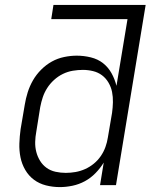

<svg xmlns="http://www.w3.org/2000/svg" viewBox="-20 -755 640 783"><path d="M224 8Q195 8 167.5 1Q140 -6 118.5 -22Q97 -38 83 -62Q69 -86 63.5 -113.5Q58 -141 59 -170Q60 -199 64 -228L81 -328Q85 -353 93 -378.5Q101 -404 114.5 -427.5Q128 -451 148 -471Q168 -491 191.5 -504Q215 -517 241.5 -522.5Q268 -528 293 -528Q322 -528 350.5 -521Q379 -514 400 -497.5Q421 -481 434.5 -457Q448 -433 455 -405L500 -677H189L198 -735H574L453 0H388L403 -92Q389 -69 369.5 -49Q350 -29 326 -16Q302 -3 275.5 2.5Q249 8 224 8ZM248 -50Q268 -50 288 -53.5Q308 -57 327 -65.5Q346 -74 362.5 -87.5Q379 -101 391 -118.5Q403 -136 410 -155.5Q417 -175 420 -195L437 -295Q440 -316 440.5 -338Q441 -360 437 -380Q433 -400 422.5 -418Q412 -436 396 -448Q380 -460 359.5 -465Q339 -470 318 -470Q298 -470 277 -466.5Q256 -463 236.5 -453.5Q217 -444 200.5 -429Q184 -414 172.5 -396Q161 -378 154.5 -358.5Q148 -339 144 -318L128 -218Q124 -197 123.5 -176Q123 -155 128 -135.5Q133 -116 143.5 -99Q154 -82 170 -70.5Q186 -59 206.5 -54.5Q227 -50 248 -50Z"/></svg>

Font: Iosevka Light Extended Oblique
Style: Regular
Weight: 300
Width: 7
Italic angle: -9°
Monospace: yes
Designer: Belleve Invis
Foundry: Belleve Invis
Version: Version 32.5.0; ttfautohint (v1.8.4)